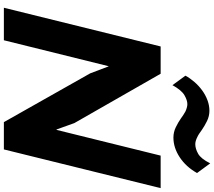

<svg xmlns="http://www.w3.org/2000/svg" viewBox="-77 -1029 1106 992"><g transform="rotate(90 476.0 -533.0)"><path d="M874 -998Q842 -941 792.5 -908.5Q743 -876 691 -876Q663 -876 638 -888Q613 -900 593 -914Q574 -928 556 -938Q534 -948 518 -948Q498 -948 472 -933Q446 -918 420 -871L371 -938Q384 -962 403.5 -984.5Q423 -1007 447 -1024.5Q471 -1042 498 -1052Q525 -1062 552 -1062Q580 -1062 605.5 -1049.5Q631 -1037 651 -1023Q661 -1016 669.5 -1010Q678 -1004 689 -999Q709 -989 725 -989Q748 -989 774 -1003.5Q800 -1018 824 -1066ZM752 0H611L359 -446L323 -541H322L188 0H20L220 -810H361L616 -364L649 -272H651L784 -810H952Z"/></g></svg>

Font: TypoPRO Sinkin Sans
Style: 700 Bold Italic
Weight: 700
Italic angle: -112°
Designer: Keith Bates
Foundry: K-Type
Version: Sinkin Sans (version 1.0)  by Keith Bates   •   © 2014   www